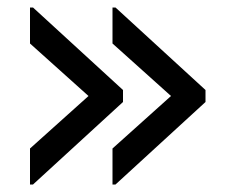

<svg xmlns="http://www.w3.org/2000/svg" viewBox="-20 -564 604 512"><path d="M60 -72H68L308 -292V-324L68 -544H60V-448L216 -308L60 -168ZM280 -72H288L528 -292V-324L288 -544H280V-448L436 -308L280 -168Z"/></svg>

Font: Kufam Arabic Latin Roman Normal
Style: Regular
Weight: 400
Designer: Wael Morcos & Artur Schmal
Version: Version 1.200;PS 001.200;hotconv 1.0.88;makeotf.lib2.5.64775